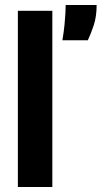

<svg xmlns="http://www.w3.org/2000/svg" viewBox="-20 -743 404 763"><path d="M51 0V-700H188V0ZM228 -583Q234 -619 236.5 -646Q239 -673 240 -692Q241 -711 241 -723H364Q364 -677 352.5 -642.5Q341 -608 329 -583Z"/></svg>

Font: Bricolage Grotesque Condensed
Style: Bold
Weight: 700
Width: 3
Designer: Mathieu Triay
Foundry: Atelier Triay
Version: Version 1.001;gftools[0.9.33.dev8+g029e19f]